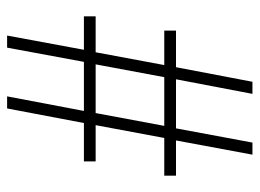

<svg xmlns="http://www.w3.org/2000/svg" viewBox="-115 -708 730 540"><g transform="rotate(90 250.0 -438.0)"><path d="M80 -93H114L154 -309H292L251 -93H285L326 -309H434V-342H332L368 -535H474V-568H375L415 -783H381L341 -568H203L244 -783H210L169 -568H66V-535H163L127 -342H26V-309H120ZM161 -342 197 -535H334L298 -342Z"/></g></svg>

Font: Noto Sans Kannada UI ExtraCondensed ExtraLight
Style: Regular
Weight: 200
Width: 2
Designer: Jelle Bosma - Monotype Design Team
Foundry: Monotype Imaging Inc.
Version: Version 2.005